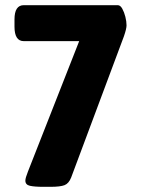

<svg xmlns="http://www.w3.org/2000/svg" viewBox="-20 -720 543 742"><path d="M148 2Q113 2 95.5 -2Q78 -6 78 -22Q78 -32 88 -57L286 -561H72Q36 -561 36 -617V-645Q36 -700 72 -700H435Q445 -700 452.5 -686.5Q460 -673 464.5 -655Q469 -637 469 -622Q469 -609 459 -580L255 -34Q246 -11 229.5 -4.5Q213 2 175 2Z"/></svg>

Font: Asap Semi Condensed ExtraBold
Style: Regular
Weight: 800
Width: 4
Designer: Pablo Cosgaya
Foundry: Omnibus-Type
Version: Version 3.001; ttfautohint (v1.8.4.7-5d5b)